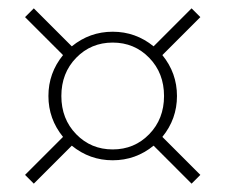

<svg xmlns="http://www.w3.org/2000/svg" viewBox="-20 -502 540 460"><path d="M40 -83 131 -174Q96 -217 96 -272Q96 -327 131 -370L40 -461L61 -482L152 -391Q195 -426 250 -426Q305 -426 348 -391L439 -482L460 -461L369 -370Q404 -327 404 -272Q404 -217 369 -174L460 -83L439 -62L348 -153Q305 -118 250 -118Q195 -118 152 -153L61 -62ZM250 -144Q302 -144 337.5 -180.5Q373 -217 373 -272Q373 -327 337.5 -363.5Q302 -400 250 -400Q198 -400 162.5 -363.5Q127 -327 127 -272Q127 -217 162.5 -180.5Q198 -144 250 -144Z"/></svg>

Font: Spectral SC ExtraLight
Style: Regular
Weight: 275
Designer: Jean-Baptiste Levee
Foundry: Production Type
Version: Version 2.001